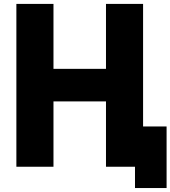

<svg xmlns="http://www.w3.org/2000/svg" viewBox="-20 -845 864 973"><path d="M63 0V-825.2H251V-496.1H517.1V-825.2H705.1V-204.1H824.2V107.9H664.1V0H517.1V-331.1H251V0Z"/></svg>

Font: Hussar Preview
Style: Bold
Weight: 700
Foundry: Cannot Into Space Fonts, PlusOne Fonts
Version: Version 2.29RC2 "Millennial"